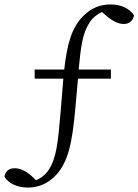

<svg xmlns="http://www.w3.org/2000/svg" viewBox="-46 -736 623 864"><path d="M110 -423V-382H239L227 -235C215 -94 208 -26 174 27C161 48 142 64 116 75L95 55C67 31 43 21 19 21C-8 21 -23 38 -26 59C-9 88 29 108 80 108C122 108 166 94 206 52C261 -8 279 -92 293 -248L305 -382H453V-423H308C318 -531 326 -588 358 -636C370 -655 389 -671 413 -682L436 -662C464 -639 489 -628 511 -628C538 -628 553 -645 557 -667C539 -695 503 -716 451 -716C410 -716 364 -703 324 -659C277 -610 256 -539 243 -423Z"/></svg>

Font: Noto Serif CJK JP Light
Style: Regular
Weight: 300
Designer: Ryoko NISHIZUKA 西塚涼子 (kana & ideographs); Frank Grießhammer (Latin, Greek & Cyrillic); Wenlong ZHANG 张文龙 (bopomofo); San
Foundry: Adobe Systems Incorporated
Version: Version 1.001;PS 1.001;hotconv 16.6.54;makeotf.lib2.5.65590